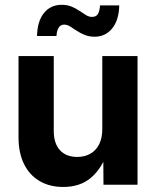

<svg xmlns="http://www.w3.org/2000/svg" viewBox="-20 -760 642 790"><path d="M240.2 9.3Q184.6 9.3 143.1 -14.9Q101.6 -39.1 78.9 -85Q56.2 -130.9 56.2 -195.3V-529.3H201.2V-221.2Q201.2 -169.9 226.6 -142.1Q252 -114.3 297.9 -114.3Q328.1 -114.3 351.3 -127.2Q374.5 -140.1 387.7 -165.8Q400.9 -191.4 400.9 -229.5V-529.3H545.9V0H405.8L404.8 -135.3H422.4Q398.9 -66.4 354.2 -28.6Q309.6 9.3 240.2 9.3ZM369.6 -608.9Q346.2 -608.9 327.9 -616.5Q309.6 -624 294.9 -634Q280.3 -644 268.1 -651.4Q255.9 -658.7 244.1 -658.7Q229 -658.7 221.2 -645.8Q213.4 -632.8 212.4 -611.8H132.3Q133.8 -673.3 161.1 -706.8Q188.5 -740.2 233.4 -740.2Q256.8 -740.2 274.9 -732.7Q293 -725.1 307.1 -715.3Q321.3 -705.6 333.7 -698Q346.2 -690.4 358.4 -690.4Q375.5 -690.4 382.8 -702.4Q390.1 -714.4 391.6 -737.8H470.7Q469.2 -676.3 441.2 -642.6Q413.1 -608.9 369.6 -608.9Z"/></svg>

Font: Inter 24pt
Style: Bold
Weight: 700
Designer: Rasmus Andersson
Foundry: rsms
Version: Version 4.001;git-66647c0bb